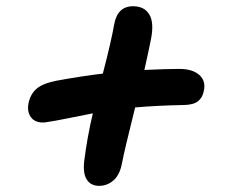

<svg xmlns="http://www.w3.org/2000/svg" viewBox="-20 -629 740 618"><path d="M124 -234.9Q93.8 -232.9 80.1 -251Q66.4 -269 71.8 -296.9Q77.6 -325.2 96.7 -342.5Q115.7 -359.9 161.1 -369.1Q244.1 -384.3 311 -392.1Q338.4 -497.6 347.2 -548.8Q357.4 -608.9 408.2 -608.9Q444.8 -608.9 460.7 -582.3Q476.6 -555.7 465.8 -502Q457 -458.5 444.8 -403.8Q513.2 -407.2 557.1 -407.2Q599.6 -407.2 621.3 -387.9Q643.1 -368.7 636.2 -336.9Q632.3 -314.9 617.4 -303.2Q602.5 -291.5 571.8 -291Q489.3 -289.6 415 -283.2Q380.4 -145 372.1 -101.1Q365.2 -65.9 345.2 -48.3Q325.2 -30.8 298.8 -30.8Q272.9 -30.8 259.8 -50.3Q246.6 -69.8 251 -109.9Q260.3 -185.5 278.8 -264.2Q255.4 -259.8 202.6 -249Q149.9 -238.3 124 -234.9Z"/></svg>

Font: Shantell Sans Normal
Style: Italic
Weight: 600
Italic angle: -11.31°
Designer: Stephen Nixon, Anya Danilova, Shantell Martin
Foundry: Arrow Type
Version: Version 1.006;[559af2be0]